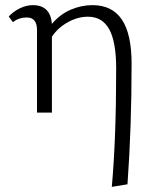

<svg xmlns="http://www.w3.org/2000/svg" viewBox="-20 -438 596 747"><path d="M492 -190Q492 57 476 279L415 289Q432 101 432 -171Q432 -275 405 -324Q378 -373 322 -373Q282 -373 243 -351Q204 -329 182 -295V0H124V-321Q124 -370 84 -370Q54 -370 30 -352L14 -374Q33 -394 58 -406Q83 -418 108 -418Q176 -418 182 -345Q213 -382 254.5 -400Q296 -418 340 -418Q416 -418 454 -362Q492 -306 492 -190Z"/></svg>

Font: Ysabeau Infant Semilight
Style: Regular
Weight: 300
Designer: Christian Thalmann (Catharsis Fonts)
Version: Version 0.003